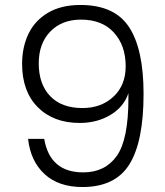

<svg xmlns="http://www.w3.org/2000/svg" viewBox="-20 -750 665 773"><path d="M93 -191H158Q181 -56 315 -56Q403 -56 450 -122Q497 -188 497 -354V-375Q479 -320 425 -287.5Q371 -255 301 -255Q195 -255 132 -318.5Q69 -382 69 -493Q69 -560 94.5 -613.5Q120 -667 173 -698.5Q226 -730 304 -730Q441 -730 499.5 -641Q558 -552 558 -372Q558 -180 501 -88.5Q444 3 312 3Q216 3 159.5 -49Q103 -101 93 -191ZM312 -315Q388 -315 437 -361Q486 -407 486 -483Q486 -567 438.5 -619Q391 -671 306 -671Q229 -671 182.5 -623Q136 -575 136 -495Q136 -411 182 -363Q228 -315 312 -315Z"/></svg>

Font: Poppins-Tabular Light
Style: Regular
Weight: 300
Designer: Ninad Kale (Devanagari), Jonny Pinhorn (Latin)
Foundry: Indian Type Foundry
Version: Version 4.004